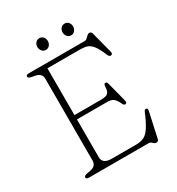

<svg xmlns="http://www.w3.org/2000/svg" viewBox="-202 -971 1026 1116"><g transform="rotate(-30 311.0 -413.0)"><path d="M59 -688Q59 -700 76 -700H455Q462.5 -700 469.5 -707Q476.5 -714 483.8 -721Q491 -728 499 -728Q512.5 -728 516 -713L553 -570.5Q557.5 -553.5 544 -551Q532.5 -548.5 525 -566.5Q505 -615 487.5 -637Q470 -659 450.8 -665Q431.5 -671 405 -671H186V-357H364Q398 -357 410.2 -367.8Q422.5 -378.5 423.5 -407.5Q424.5 -428 432.5 -429.5Q444.5 -432 448.5 -416L483 -283Q487 -266.5 475.5 -263.5Q465.5 -261 458 -277Q445 -305 431.2 -316.5Q417.5 -328 390 -328H186V-75Q186 -52.5 200.5 -40.8Q215 -29 247.5 -29H411.5Q441 -29 462.8 -39.2Q484.5 -49.5 504.8 -79.8Q525 -110 549.5 -169Q555 -182.5 565 -181Q576.5 -179.5 572.5 -162L536 5Q533 20 519 20Q508 20 498.5 10Q489 0 479 0H76Q59 0 59 -12Q59 -22 78 -26L104 -31Q145 -39 145 -75V-625Q145 -661 104 -669L78 -674Q59 -678 59 -688ZM232.5 -768Q217 -768 207 -779.8Q197 -791.5 197 -807.5Q197 -823.5 207 -835Q217 -846.5 232.5 -846.5Q248 -846.5 257.8 -835Q267.5 -823.5 267.5 -807.5Q267.5 -791.5 257.8 -779.8Q248 -768 232.5 -768ZM402 -768Q386.5 -768 376.5 -779.8Q366.5 -791.5 366.5 -807.5Q366.5 -823.5 376.5 -835Q386.5 -846.5 402 -846.5Q417.5 -846.5 427.2 -835Q437 -823.5 437 -807.5Q437 -791.5 427.2 -779.8Q417.5 -768 402 -768Z"/></g></svg>

Font: Fraunces 9pt SuperSoft Thin
Style: Regular
Weight: 100
Version: Version 1.000;[b76b70a41]